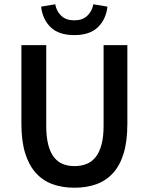

<svg xmlns="http://www.w3.org/2000/svg" viewBox="-20 -865 695 897"><path d="M328 12Q271 12 225.5 -4.5Q180 -21 147.5 -57Q115 -93 97.5 -149.5Q80 -206 80 -287V-654H196V-278Q196 -225 205.5 -188.5Q215 -152 232.5 -130Q250 -108 274 -98.5Q298 -89 328 -89Q358 -89 383 -98.5Q408 -108 426 -130Q444 -152 454 -188.5Q464 -225 464 -278V-654H575V-287Q575 -206 558 -149.5Q541 -93 508.5 -57Q476 -21 430.5 -4.5Q385 12 328 12ZM327 -701Q255 -701 217 -737.5Q179 -774 172 -834L238 -845Q244 -812 266.5 -791Q289 -770 327 -770Q365 -770 387.5 -791Q410 -812 416 -845L482 -834Q475 -774 437 -737.5Q399 -701 327 -701Z"/></svg>

Font: TT Toshiba Sans Medium
Style: Regular
Weight: 500
Designer: Paul D. Hunt
Foundry: Toshiba Corporation
Version: Version 2.020;PS 2.000;hotconv 1.0.86;makeotf.lib2.5.63406